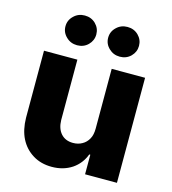

<svg xmlns="http://www.w3.org/2000/svg" viewBox="-114 -862 863 963"><g transform="rotate(15 317.5 -381.0)"><path d="M406.7 -235.4V-545.4H580.1V0H414.6V-101.6H409.2Q390.6 -51.8 347.7 -22.5Q302.7 7.3 242.7 7.3Q186.5 7.3 144.5 -18.6Q101.6 -44.9 78.6 -90.3Q56.2 -134.8 55.2 -197.8V-545.4H228.5V-231.9Q229.5 -187.5 252 -162.1Q274.9 -136.2 314.9 -136.2Q341.3 -136.2 361.8 -147.9Q382.8 -159.2 395 -181.6Q406.7 -202.1 406.7 -235.4ZM151.4 -637.2Q127.4 -659.7 127.4 -691.9Q127.4 -724.1 151.4 -746.6Q174.3 -769 208 -769Q241.7 -769 264.6 -746.6Q287.6 -723.6 287.6 -691.9Q287.6 -660.2 264.6 -637.2Q241.7 -614.7 208 -614.7Q174.3 -614.7 151.4 -637.2ZM373 -637.2Q349.1 -659.7 349.1 -691.9Q349.1 -724.1 373 -746.6Q396 -769 429.7 -769Q463.4 -769 486.3 -746.6Q509.3 -723.6 509.3 -691.9Q509.3 -660.2 486.3 -637.2Q463.4 -614.7 429.7 -614.7Q396 -614.7 373 -637.2Z"/></g></svg>

Font: My Font
Style: Regular
Weight: 500
Designer: Rasmus Andersson
Foundry: rsms
Version: Version 0.001